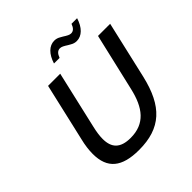

<svg xmlns="http://www.w3.org/2000/svg" viewBox="-234 -1090 1286 1286"><g transform="rotate(-45 409.0 -447.0)"><path d="M518 -894C503 -903 490 -907 473 -907C425 -907 385 -868 364 -800H417C428 -830 443 -844 464 -844C479 -844 493 -836 518 -820L534 -811C549 -802 562 -798 579 -798C627 -798 667 -837 688 -905H635C624 -875 609 -861 588 -861C573 -861 559 -869 534 -885ZM119 -188C119 -50 195 13 358 13C564 13 671 -87 724 -314L818 -722H703L608 -314C575 -170 510 -84 375 -84C277 -84 237 -129 237 -212C237 -242 242 -276 251 -314L345 -722H230L136 -314C124 -266 119 -224 119 -188Z"/></g></svg>

Font: Perun Medium Italic
Style: Regular
Weight: 500
Italic angle: -12°
Foundry: Copyright (c) Stefan Peev, Context Ltd, 2016
Version: Version 1.026